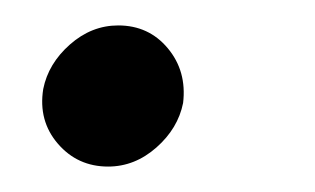

<svg xmlns="http://www.w3.org/2000/svg" viewBox="-20 -117 248 151"><path d="M65 14Q41 14 25.5 -4Q10 -22 14 -47Q18 -67 35 -82Q52 -97 73 -97Q97 -97 112 -79Q127 -61 124 -36Q120 -16 103 -1Q86 14 65 14Z"/></svg>

Font: Figtree
Style: Italic
Weight: 400
Italic angle: -9.5°
Foundry: Erik Kennedy
Version: Version 2.001; ttfautohint (v1.8.4.7-5d5b);gftools[0.9.27]